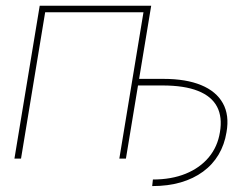

<svg xmlns="http://www.w3.org/2000/svg" viewBox="-20 -542 861 656"><path d="M500 93.8 502.4 71.3Q565.9 71.3 614.5 51.5Q663.1 31.7 693.4 -4.6Q723.6 -41 731.4 -90.3Q740.2 -141.6 721.7 -177.2Q703.1 -212.9 656.5 -231.4Q609.9 -250 535.2 -250H443.4L446.8 -272.5H538.6Q615.7 -272.5 667.2 -251.2Q718.8 -230 741.5 -189.2Q764.2 -148.4 753.9 -90.3Q747.1 -47.9 726.8 -13.7Q706.5 20.5 673.8 44.4Q641.1 68.4 597.7 81.1Q554.2 93.8 500 93.8ZM496.6 -522.5 410.2 0H387.7L470.2 -500H134.3L51.8 0H29.3L115.7 -522.5Z"/></svg>

Font: Inter 28pt Thin
Style: Italic
Weight: 250
Italic angle: -9.3988°
Designer: Rasmus Andersson
Foundry: rsms
Version: Version 4.001;git-66647c0bb